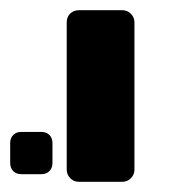

<svg xmlns="http://www.w3.org/2000/svg" viewBox="-21 -591 347 377"><path d="M0 -234ZM110 -258V-547Q110 -558 117 -564.5Q124 -571 134 -571H219Q229 -571 236 -564Q243 -557 243 -547V-258Q243 -248 236 -241Q229 -234 219 -234H134Q124 -234 117 -241Q110 -248 110 -258ZM-1 -271V-310Q-1 -320 5 -326Q11 -332 21 -332H60Q70 -332 76 -326Q82 -320 82 -310V-271Q82 -261 76 -255Q70 -249 60 -249H21Q11 -249 5 -255Q-1 -261 -1 -271Z"/></svg>

Font: Hezaedrus Medium
Style: Regular
Weight: 500
Designer: Hubert & Fischer
Foundry: Hubert & Fischer
Version: Version 1.10;September 3, 2019;FontCreator 11.5.0.2425 64-bi